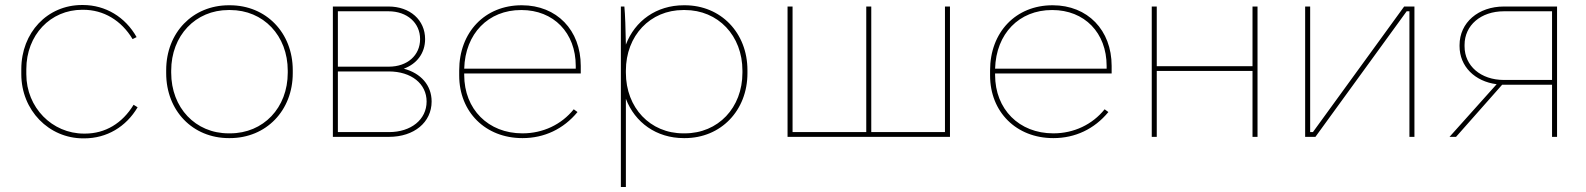

<svg xmlns="http://www.w3.org/2000/svg" viewBox="-20 -546 6327 766"><path d="M312 6H316C406 6 483 -40 529 -118L513 -128C468 -54 400 -13 319 -13H315C188 -13 85 -117 85 -250V-270C85 -406 181 -507 308 -507H312C393 -507 464 -465 509 -390L525 -398C480 -478 401 -526 311 -526H307C169 -526 65 -416 65 -270V-250C65 -106 175 6 312 6Z M893 5H897C1042 5 1148 -105 1148 -254V-266C1148 -415 1042 -525 897 -525H893C749 -525 643 -416 643 -266V-254C643 -104 749 5 893 5ZM892 -14C760 -14 663 -116 663 -256V-264C663 -404 760 -506 892 -506H898C1031 -506 1128 -404 1128 -264V-256C1128 -116 1031 -14 898 -14Z M1308 0H1532C1632 0 1702 -58 1702 -141C1702 -206 1659 -254 1591 -272C1643 -291 1676 -334 1676 -390C1676 -466 1616 -520 1530 -520H1308ZM1328 -280V-501H1530C1604 -501 1656 -455 1656 -390C1656 -325 1605 -280 1531 -280ZM1328 -19V-261H1531C1621 -261 1682 -212 1682 -141C1682 -69 1620 -19 1532 -19Z M2064 5H2065C2151 5 2228 -31 2284 -99L2269 -110C2220 -49 2146 -14 2065 -14H2064C1928 -14 1832 -110 1832 -247V-253H2297V-283C2297 -426 2201 -525 2062 -525H2061C1915 -525 1812 -418 1812 -265V-245C1812 -99 1917 5 2064 5ZM1832 -272C1836 -412 1928 -506 2059 -506H2060C2189 -506 2277 -415 2277 -283V-272Z M2457 200H2477V-152C2513 -57 2599 5 2708 5H2712C2856 5 2962 -105 2962 -254V-266C2962 -415 2856 -525 2712 -525H2708C2599 -525 2513 -463 2477 -368C2476 -430 2474 -488 2471 -520H2457ZM2706 -14C2574 -14 2477 -116 2477 -256V-264C2477 -404 2574 -506 2706 -506H2712C2845 -506 2942 -404 2942 -264V-256C2942 -116 2845 -14 2712 -14Z M3122 0H3770V-520H3750V-19H3456V-520H3436V-19H3142V-520H3122Z M4182 5H4183C4269 5 4346 -31 4402 -99L4387 -110C4338 -49 4264 -14 4183 -14H4182C4046 -14 3950 -110 3950 -247V-253H4415V-283C4415 -426 4319 -525 4180 -525H4179C4033 -525 3930 -418 3930 -265V-245C3930 -99 4035 5 4182 5ZM3950 -272C3954 -412 4046 -506 4177 -506H4178C4307 -506 4395 -415 4395 -283V-272Z M4575 0H4595V-263H4977V0H4997V-520H4977V-282H4595V-520H4575Z M5187 0H5228L5592 -501H5603V0H5623V-520H5582L5218 -19H5207V-520H5187Z M5763 0H5789L5973 -208H6172V0H6192V-520H5980C5878 -520 5803 -456 5803 -366V-362C5803 -281 5864 -221 5951 -210ZM5980 -227C5888 -227 5823 -283 5823 -361V-367C5823 -445 5888 -501 5980 -501H6172V-227Z"/></svg>

Font: Fixel Display Thin
Style: Regular
Weight: 100
Designer: AlfaBravo + MacPaw
Foundry: Kyrylo Tkachov, Marchela Mozhyna, Serhii Makarenko, Maria Weinstein, Zakhar Kryvoshyya
Version: Version 1.211